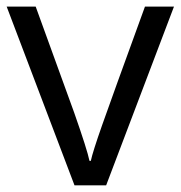

<svg xmlns="http://www.w3.org/2000/svg" viewBox="-20 -555 541 575"><path d="M203.1 0 0 -535.2H86.9L202.1 -217.8Q241.2 -106.4 248 -73.2H252Q257.3 -99.1 285.9 -180.4Q314.5 -261.7 414.1 -535.2H501L297.9 0Z"/></svg>

Font: f1_56222 
Style: Regular
Weight: 400
Foundry: Ascender Corporation
Version: Version 1.10